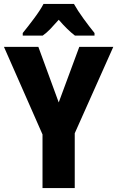

<svg xmlns="http://www.w3.org/2000/svg" viewBox="-20 -951 593 971"><path d="M277 -433 381 -714H553L358 -277V0H195V-271L0 -714H174ZM354 -931H200Q184 -900 151 -856Q118 -812 95 -784V-771H196Q216 -785 235 -805Q254 -825 277 -851Q322 -799 359 -771H458V-784Q432 -816 402.5 -856.5Q373 -897 354 -931Z"/></svg>

Font: Noto Sans Display SemiCondensed Extra
Style: Regular
Weight: 800
Width: 4
Designer: Monotype Design Team
Foundry: Monotype Imaging Inc.
Version: Version 1.900